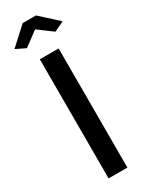

<svg xmlns="http://www.w3.org/2000/svg" viewBox="-244 -954 761 991"><g transform="rotate(-30 136.5 -458.0)"><path d="M192 0H80V-710H192ZM51 -793 -7 -821 97 -916H176L280 -821L221 -793L136 -856Z"/></g></svg>

Font: Raleway
Style: Regular
Weight: 600
Designer: Matt McInerney, Pablo Impallari, Rodrigo Fuenzalida
Foundry: Matt McInerney, Pablo Impallari, Rodrigo Fuenzalida
Version: Version 1.000;PS 001.001;hotconv 1.0.56; ttfautohint (v1.5)